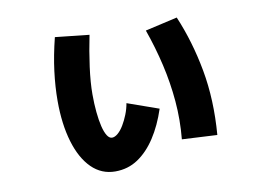

<svg xmlns="http://www.w3.org/2000/svg" viewBox="-69 -669 1137 823"><g transform="rotate(-10 500.0 -258.0)"><path d="M371 48Q311 48 268 5.5Q225 -37 202 -114Q179 -191 179 -292Q179 -354 187.5 -421Q196 -488 215 -564L363 -548Q349 -480 340 -413Q331 -346 331 -294Q331 -253 334.5 -217Q338 -181 344.5 -154Q351 -127 360.5 -112Q370 -97 382 -97Q394 -97 407.5 -108.5Q421 -120 433 -140Q445 -160 454.5 -184Q464 -208 468 -232L604 -184Q581 -114 547 -62Q513 -10 469.5 19Q426 48 371 48ZM828 -30 675 -38Q683 -122 676 -203.5Q669 -285 650.5 -365Q632 -445 604 -524L744 -556Q792 -443 816 -312.5Q840 -182 828 -30Z"/></g></svg>

Font: Murecho Thin ExtraBold
Style: Regular
Weight: 800
Version: Version 1.010